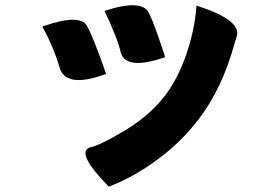

<svg xmlns="http://www.w3.org/2000/svg" viewBox="-20 -598 1040 722"><path d="M373 -557Q517 -604 541 -547Q562 -505 601 -383Q456 -333 435 -398Q421 -457 373 -557ZM719 -577Q890 -522 870 -461L862 -435Q816 -266 728 -151Q661 -63 572 2Q483 68 389 104Q262 -26 319 -44Q349 -48 444 -104Q539 -160 597 -234Q646 -296 679 -389Q712 -483 719 -577ZM139 -498Q285 -550 309 -497Q332 -455 379 -320Q231 -265 205 -341Q181 -423 139 -498Z"/></svg>

Font: Swei Half Moon CJK SC
Style: Black
Weight: 900
Version: Version 2.071